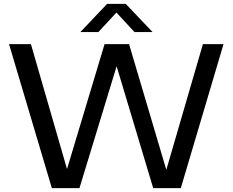

<svg xmlns="http://www.w3.org/2000/svg" viewBox="-20 -967 1196 987"><path d="M246.5 0 26.5 -740H139L324.5 -98L517.5 -740H643.5L835 -94L1023 -740H1129L909.5 0H767.5L579.5 -626.5L388.5 0ZM393 -802 530.5 -947H626.5L764.5 -802H671.5L578.5 -902.5L485.5 -802Z"/></svg>

Font: Encode Sans SmExp Md
Style: Regular
Weight: 500
Width: 6
Designer: Multiple Designers
Foundry: Impallari Type
Version: Version 3.002; ttfautohint (v1.8.3) -l 8 -r 50 -G 200 -x 14 